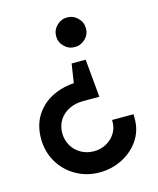

<svg xmlns="http://www.w3.org/2000/svg" viewBox="-108 -552 704 857"><g transform="rotate(-15 244.5 -123.0)"><path d="M331.7 -96.7H256.7Q219.3 -96.7 190.4 -82Q161.6 -67.3 145.5 -41.4Q129.5 -15.5 129.5 17.2Q129.5 48.8 144.8 75.5Q160.1 102.1 187 117.2Q213.9 132.2 246 132.2Q277.6 132.2 303.8 117.7Q329.9 103.2 344.7 79.5Q359.5 55.7 359.5 29.5V18.1H458.8V40.2Q458.8 94.1 429.6 137.3Q400.3 180.5 351.4 205.3Q302.5 230 246 230Q187.1 230 137.9 202Q88.7 174.1 60.2 125.4Q31.7 76.7 31.7 17.2Q31.7 -47.6 63 -93.9Q94.2 -140.2 147.7 -163.6Q201.1 -187 267 -185.1L312.4 -184.2ZM352.9 -406.9Q352.9 -379.1 332.5 -359.2Q312 -339.2 283.8 -339.2Q255.6 -339.2 235.4 -359.2Q215.2 -379.1 215.2 -406.9Q215.2 -435.6 235.4 -455.8Q255.6 -476 283.8 -476Q312 -476 332.5 -455.8Q352.9 -435.6 352.9 -406.9ZM331.1 -102.6 226.7 -117.1 250.5 -272.1H315.5Z"/></g></svg>

Font: Lineal Thin
Style: Regular
Weight: 200
Designer: Created by Frank Adebiaye with contributions from Anton Moglia & Ariel Martín Pérez
Created by Frank ADEBIAYE with FontF
Foundry: Velvetyne Type Foundry
Version: Version 2.000;Glyphs 3.2 (3227)